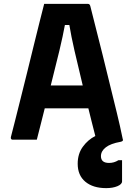

<svg xmlns="http://www.w3.org/2000/svg" viewBox="-20 -721 690 991"><path d="M170 0H44Q41 0 38 -3Q35 -6 36 -13Q44 -43 57 -95Q70 -147 86.5 -212.5Q103 -278 120.5 -349Q138 -420 154.5 -487.5Q171 -555 185 -610.5Q199 -666 208 -701H434Q443 -701 446 -690Q475 -577 509.5 -438.5Q544 -300 583 -139Q591 -106 599 -71Q607 -36 614 -1L615 0Q615 3 613 6Q611 9 602 11Q551 20 526 39.5Q501 59 501 85Q501 120 543 120Q569 120 591 106H610V215Q610 230 586 240Q562 250 528 250Q460 250 420.5 217Q381 184 381 124Q381 73 407.5 36.5Q434 0 472 -19Q462 -58 453 -93.5Q444 -129 436 -162H211Q202 -125 191.5 -84.5Q181 -44 170 0ZM315 -592Q305 -537 287 -461.5Q269 -386 242 -280H407Q382 -383 364.5 -459.5Q347 -536 338 -592Z"/></svg>

Font: Recursive Sn Lnr St
Style: Bold
Weight: 700
Version: Version 1.079;hotconv 1.0.112;makeotfexe 2.5.65598; ttfautoh